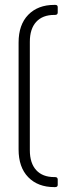

<svg xmlns="http://www.w3.org/2000/svg" viewBox="-20 -663 323 785"><path d="M216 -634V-612Q216 -602 205 -602H202Q154 -602 128 -573.5Q102 -545 102 -492V-49Q102 4 128 32.5Q154 61 202 61H205Q216 61 216 71V93Q216 102 205 102H202Q135 102 95.5 61.5Q56 21 56 -52V-489Q56 -562 95.5 -602.5Q135 -643 202 -643H206Q216 -643 216 -634Z"/></svg>

Font: Rajdhani
Style: Regular
Weight: 400
Designer: Satya Rajpurohit, Jyotish Sonowal
Foundry: Indian Type Foundry
Version: Version 1.201;PS 1.0;hotconv 1.0.78;makeotf.lib2.5.61930; tt